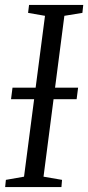

<svg xmlns="http://www.w3.org/2000/svg" viewBox="-20 -763 360 783"><path d="M1 0 4 -29.5 78 -42.5 163.5 -698.5 94.5 -710.5 98.5 -743H319.5L316 -710.5L242.5 -698.5L157.5 -42.5L233 -29.5L230.5 0ZM25 -358.5 31 -405.5H298.5L292.5 -358.5Z"/></svg>

Font: Merriweather 60pt Light
Style: Italic
Weight: 300
Italic angle: -7.8°
Version: Version 2.101